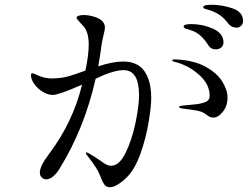

<svg xmlns="http://www.w3.org/2000/svg" viewBox="-20 -799 1040 805"><path d="M999 -711Q999 -698 990.5 -690.5Q982 -683 973 -683Q951 -683 938 -699Q921 -721 905.5 -733Q890 -745 863 -755Q855 -758 848 -759.5Q841 -761 836.5 -763Q832 -765 832 -769Q832 -779 867 -779Q911 -779 955 -764Q999 -749 999 -711ZM614 -388Q614 -352 603 -286Q592 -220 569 -155Q546 -90 512 -56Q494 -38 475 -26Q456 -14 441 -14Q426 -14 418.5 -24Q411 -34 406 -47Q401 -60 399 -64Q388 -93 351 -140Q340 -153 340 -158Q340 -160 343 -160Q348 -160 382 -138L400 -126Q416 -114 426 -109Q436 -104 446 -104Q480 -104 506.5 -158Q533 -212 548 -283.5Q563 -355 563 -400Q563 -505 498 -505Q456 -505 381 -469Q334 -261 231 -94Q218 -72 203 -59.5Q188 -47 174 -47Q163 -47 155 -55Q147 -63 147 -75Q147 -103 186 -154Q286 -287 324 -444Q226 -401 202 -401Q181 -401 159.5 -414Q138 -427 124 -446.5Q110 -466 110 -483Q110 -492 115 -492Q119 -492 127.5 -488Q136 -484 141 -482Q169 -470 199 -470Q238 -471 265 -478.5Q292 -486 338 -503Q352 -568 352 -612Q352 -663 331 -688Q324 -696 312.5 -708Q301 -720 301 -724Q301 -730 309.5 -733Q318 -736 331 -736Q350 -736 371 -730Q392 -724 404 -715Q420 -702 420 -683Q420 -675 414 -651Q409 -631 406 -612Q399 -560 392 -521Q452 -541 497 -541Q557 -541 585.5 -500.5Q614 -460 614 -388ZM750 -688Q750 -698 782 -698Q830 -698 873.5 -678.5Q917 -659 917 -621Q917 -608 907.5 -600Q898 -592 885 -592Q864 -592 853 -610Q837 -635 819.5 -650.5Q802 -666 775 -674Q772 -675 764.5 -677Q757 -679 753.5 -681.5Q750 -684 750 -688ZM934 -390Q934 -355 914.5 -330.5Q895 -306 874 -306Q862 -306 852 -313.5Q842 -321 840 -322Q826 -332 802 -336Q778 -340 745 -344Q731 -346 731 -350Q731 -355 743 -356Q808 -363 811 -363Q838 -368 848.5 -375Q859 -382 859 -398Q859 -446 814 -486Q769 -526 711 -540Q702 -542 702 -546Q702 -550 714 -550Q791 -547 840.5 -520Q890 -493 912 -457Q934 -421 934 -390Z"/></svg>

Font: Shippori Mincho
Style: Regular
Weight: 400
Designer: FONTDASU
Foundry: FONTDASU / Google Inc. / but / Adobe
Version: Version 3.110; ttfautohint (v1.8.3)